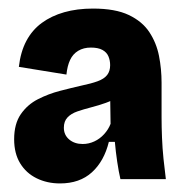

<svg xmlns="http://www.w3.org/2000/svg" viewBox="-20 -692 424 448"><path d="M120 -264Q90 -264 65.5 -276Q41 -288 27 -311Q13 -334 13 -367Q13 -403 28.5 -425.5Q44 -448 68.5 -460.5Q93 -473 120 -480Q147 -487 169 -492Q193 -497 208 -502.5Q223 -508 230 -517Q237 -526 237 -540Q237 -551 233 -560.5Q229 -570 219 -575.5Q209 -581 192 -581Q175 -581 162.5 -573.5Q150 -566 143.5 -552Q137 -538 135 -518L24 -536Q28 -571 41.5 -596.5Q55 -622 77.5 -638.5Q100 -655 130 -663.5Q160 -672 197 -672Q249 -672 280.5 -657Q312 -642 328.5 -617Q345 -592 351 -561.5Q357 -531 357 -499V-418Q357 -396 358 -371Q359 -346 361.5 -321.5Q364 -297 367 -274H261Q257 -291 253.5 -314.5Q250 -338 248 -361H234Q223 -316 194.5 -290Q166 -264 120 -264ZM173 -356Q187 -356 200 -362Q213 -368 223 -379Q233 -390 238 -403L237 -472L257 -468Q244 -458 227 -452Q210 -446 192.5 -441.5Q175 -437 160.5 -432Q146 -427 137.5 -418Q129 -409 129 -394Q129 -377 141.5 -366.5Q154 -356 173 -356Z"/></svg>

Font: Bricolage Grotesque 24pt SemiCondensed ExtraBold
Style: Regular
Weight: 800
Width: 4
Designer: Mathieu Triay
Foundry: Atelier Triay
Version: Version 1.001;gftools[0.9.33.dev8+g029e19f]